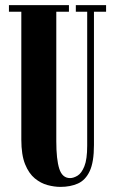

<svg xmlns="http://www.w3.org/2000/svg" viewBox="-20 -720 452 752"><path d="M216.5 12Q193 12 166.5 5Q140 -2 116.5 -21.2Q93 -40.5 78.2 -77Q63.5 -113.5 63.5 -173V-674H15V-700H250V-674H200.5V-167Q200.5 -95.5 212.2 -59Q224 -22.5 254.5 -22.5Q268 -22.5 283.8 -32Q299.5 -41.5 310.5 -68.8Q321.5 -96 321.5 -149.5V-674H277V-700H395.5V-674H348V-152Q348 -85.5 331.5 -50Q315 -14.5 285.2 -1.2Q255.5 12 216.5 12Z"/></svg>

Font: Imbue 50pt ExtraBold
Style: Regular
Weight: 800
Designer: Tyler Finck
Foundry: Etcetera Type Company
Version: Version 1.102; ttfautohint (v1.8.3)